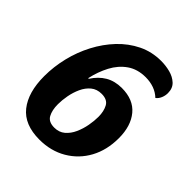

<svg xmlns="http://www.w3.org/2000/svg" viewBox="-194 -805 949 949"><g transform="rotate(45 280.5 -330.5)"><path d="M235 20Q130 20 80 -43Q30 -106 30 -219Q30 -285 46 -351Q62 -417 93 -476Q124 -535 167.5 -581Q211 -627 266 -654Q321 -681 386 -681Q418 -681 449 -673Q480 -665 501 -645.5Q522 -626 522 -592Q522 -574 515 -557.5Q508 -541 495 -531Q474 -551 447 -560.5Q420 -570 389 -570Q332 -570 292 -542Q252 -514 227.5 -467.5Q203 -421 191 -366L195 -365Q221 -406 257.5 -427.5Q294 -449 343 -449Q424 -449 466 -398.5Q508 -348 508 -263Q508 -180 473.5 -116.5Q439 -53 377 -16.5Q315 20 235 20ZM245 -74Q278 -74 300.5 -93Q323 -112 336.5 -142Q350 -172 356 -205Q362 -238 362 -266Q362 -305 347.5 -331.5Q333 -358 293 -358Q260 -358 237.5 -339.5Q215 -321 201.5 -291.5Q188 -262 182 -229.5Q176 -197 176 -169Q176 -127 190.5 -100.5Q205 -74 245 -74Z"/></g></svg>

Font: Sansita Swashed SemiBold
Style: Regular
Weight: 600
Designer: Pablo Cosgaya
Foundry: Omnibus-Type
Version: Version 1.003; ttfautohint (v1.8.3)